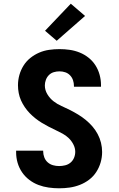

<svg xmlns="http://www.w3.org/2000/svg" viewBox="-20 -1008 640 1036"><path d="M299 8Q271 8 242.5 4Q214 0 187.5 -10Q161 -20 138 -37.5Q115 -55 99 -78.5Q83 -102 75 -129.5Q67 -157 67 -186V-195H213V-191Q213 -175 219 -159Q225 -143 237.5 -132Q250 -121 266 -116.5Q282 -112 299 -112Q315 -112 331.5 -116Q348 -120 360.5 -130.5Q373 -141 379.5 -156.5Q386 -172 386 -189Q386 -209 376 -228.5Q366 -248 351 -262.5Q336 -277 317.5 -287Q299 -297 280 -306Q261 -315 242.5 -324.5Q224 -334 206 -345Q188 -356 171.5 -369Q155 -382 140.5 -397Q126 -412 114 -429.5Q102 -447 93.5 -466Q85 -485 81 -506Q77 -527 77 -548Q77 -576 84.5 -603Q92 -630 107 -654Q122 -678 144 -695.5Q166 -713 191.5 -724Q217 -735 245 -739Q273 -743 301 -743Q329 -743 356.5 -739Q384 -735 410 -724.5Q436 -714 458 -696.5Q480 -679 495 -655.5Q510 -632 517.5 -604.5Q525 -577 525 -549V-540H379V-544Q379 -560 374 -575Q369 -590 358 -601.5Q347 -613 332 -618Q317 -623 301 -623Q285 -623 270 -618.5Q255 -614 244 -603Q233 -592 227.5 -577Q222 -562 222 -547Q222 -522 235.5 -499.5Q249 -477 269 -461.5Q289 -446 312 -436Q335 -426 357.5 -414.5Q380 -403 401.5 -390Q423 -377 442.5 -361Q462 -345 478.5 -326Q495 -307 507 -284.5Q519 -262 525 -237.5Q531 -213 531 -188Q531 -159 523 -131.5Q515 -104 499.5 -80Q484 -56 461 -38.5Q438 -21 411 -10.5Q384 0 356 4Q328 8 299 8ZM286 -788 223 -842 362 -988 439 -922Z"/></svg>

Font: Iosevka Aile Heavy
Style: Regular
Weight: 900
Designer: Belleve Invis
Foundry: Belleve Invis
Version: Version 31.1.0; ttfautohint (v1.8.4)